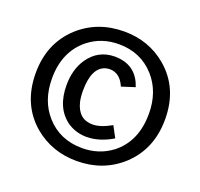

<svg xmlns="http://www.w3.org/2000/svg" viewBox="-120 -808 992 952"><g transform="rotate(20 376.0 -331.5)"><path d="M718.8 -333Q718.8 -498 604.5 -594.7Q509.8 -673.8 380.9 -673.8Q240.2 -673.8 142.6 -585Q37.1 -487.3 37.1 -331.1Q37.1 -164.1 152.3 -67.4Q247.1 10.7 376 10.7Q515.6 10.7 613.3 -78.1Q718.8 -175.8 718.8 -333ZM518.6 -160.2 487.3 -218.8Q429.7 -186.5 388.7 -186.5Q313.5 -186.5 293 -269.5Q287.1 -295.9 287.1 -327.1Q287.1 -451.2 355.5 -470.7Q367.2 -473.6 378.9 -473.6Q431.6 -471.7 457 -411.1L527.3 -433.6Q495.1 -531.2 397.5 -540Q388.7 -541 379.9 -541Q291 -541 240.2 -466.8Q201.2 -409.2 201.2 -326.2Q201.2 -206.1 279.3 -149.4Q325.2 -118.2 382.8 -118.2Q450.2 -119.1 518.6 -160.2ZM122.1 -333Q122.1 -475.6 218.8 -552.7Q286.1 -605.5 377 -605.5Q493.2 -605.5 566.4 -523.4Q633.8 -447.3 633.8 -332Q633.8 -185.5 536.1 -109.4Q468.8 -58.6 379.9 -58.6Q261.7 -58.6 188.5 -141.6Q122.1 -216.8 122.1 -333Z"/></g></svg>

Font: Yaldevi Colombo SemiBold
Style: Regular
Weight: 600
Designer: Sol Matas, Denzil Rajitha, Kosala Senevirathne and Pathum Egodawatta
Foundry: Mooniak
Version: Version 1.020 ; ttfautohint (v1.6)